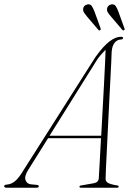

<svg xmlns="http://www.w3.org/2000/svg" viewBox="-56 -881 630 901"><path d="M76 -83Q57.5 -53.5 63.8 -35.8Q70 -18 89.5 -16L116 -13.5Q126 -13 126 -6.5Q126 0 114.5 0H-23Q-36.5 0 -36.5 -7.5Q-36.5 -13.5 -23 -15Q-4 -16 14 -30.5Q32 -45 53.5 -81L392 -613.5Q429 -665 458 -686.8Q487 -708.5 511.5 -708.5Q522 -708.5 521.5 -702.5Q521.5 -696 511 -695.5Q493.5 -695 481.8 -680.2Q470 -665.5 468 -638Q468 -627 466.2 -592.5Q464.5 -558 462 -508.5Q459.5 -459 456.5 -401.8Q453.5 -344.5 450.8 -286.8Q448 -229 445.5 -178.2Q443 -127.5 441.2 -91.2Q439.5 -55 439.5 -41.5Q439.5 -29.5 450.8 -22.8Q462 -16 492.5 -11Q501 -10.5 501 -5.5Q501 0 491.5 0H324.5Q317 0 317 -5Q317 -9.5 323.5 -10.5L383.5 -21Q406 -25 407.5 -44Q408.5 -61 411.5 -112.8Q414.5 -164.5 418 -232.5H169.5ZM402 -604.5 176.5 -244H419Q422 -302.5 425.5 -364.8Q429 -427 432 -484Q435 -541 437 -584.2Q439 -627.5 439.5 -647.5Q433.5 -641.5 423.8 -631Q414 -620.5 402 -604.5ZM499.5 -826.5 528 -748Q530.5 -742 526.5 -739.5Q521.5 -736.5 518 -741L463 -805.5Q455.5 -814 450.5 -821.8Q445.5 -829.5 446 -839Q448.5 -857 467.5 -860.5Q480.5 -862 487 -852.5Q493.5 -843 499.5 -826.5ZM387.5 -826.5 416 -748Q418 -742 414.5 -739.5Q409.5 -736.5 405.5 -741L350.5 -805.5Q343.5 -814 338.5 -821.8Q333.5 -829.5 334 -839Q336 -857 356 -860.5Q368.5 -862 374.8 -852.5Q381 -843 387.5 -826.5Z"/></svg>

Font: Fraunces 72pt Thin
Style: Italic
Weight: 100
Italic angle: -16°
Version: Version 1.000;[b76b70a41]